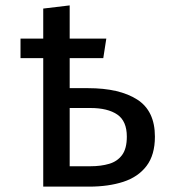

<svg xmlns="http://www.w3.org/2000/svg" viewBox="-20 -695 655 715"><path d="M239.5 -674.9V-551.3H375.9L364.6 -478.5H239.5V-366.7H308.2Q424.6 -366.7 490.8 -324.4Q556.9 -282.1 556.9 -186.2Q556.9 -117.9 525.6 -76.9Q494.4 -35.9 439 -17.9Q383.6 0 311.8 0H141V-478.5H56.4V-551.3H141V-663.1ZM316.9 -292.8H239.5V-75.9H316.9Q355.9 -75.9 386.4 -84.9Q416.9 -93.8 434.6 -117.7Q452.3 -141.5 452.3 -186.2Q452.3 -244.1 416.7 -268.5Q381 -292.8 316.9 -292.8Z"/></svg>

Font: Fira Code Retina
Style: Regular
Weight: 450
Monospace: yes
Designer: Carrois Corporate, Edenspiekermann AG, Nikita Prokopov
Foundry: Carrois Corporate, Edenspiekermann AG, Nikita Prokopov
Version: Version 6.002